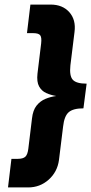

<svg xmlns="http://www.w3.org/2000/svg" viewBox="-20 -770 399 840"><path d="M238 -70Q231 -18 193 16Q155 50 103 50H15L30 -75H57Q81 -75 91 -84.5Q101 -94 104 -120L120 -252Q124 -288 140 -308Q156 -328 179 -337.5Q202 -347 226 -350Q202 -354 182 -363Q162 -372 151 -392Q140 -412 144 -448L160 -580Q163 -606 156 -615.5Q149 -625 125 -625H98L113 -750H201Q254 -750 283.5 -716.5Q313 -683 306 -630L288 -484Q283 -438 298.5 -421Q314 -404 359 -404L345 -296Q300 -296 280.5 -279Q261 -262 256 -216Z"/></svg>

Font: Haskoy ExtraBold
Style: Italic
Weight: 800
Designer: Ertekin Erdin
Foundry: Ertekin Erdin
Version: Version 2.000; ttfautohint (v1.8.4.7-5d5b)